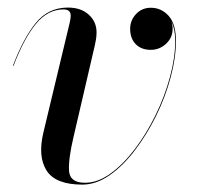

<svg xmlns="http://www.w3.org/2000/svg" viewBox="-20 -490 542 520"><path d="M179 -118.5Q165 -59.5 167 -27.2Q169 5 210.5 5Q244.5 5 279 -19.8Q313.5 -44.5 345 -86Q376.5 -127.5 401.2 -178Q426 -228.5 440.2 -281Q454.5 -333.5 454.5 -379Q454.5 -411 444 -432.5Q447.5 -423 447.5 -412Q447.5 -388 429.8 -371.5Q412 -355 388.5 -355Q362.5 -355 347.5 -370.5Q332.5 -386 332.5 -412Q332.5 -435 348.5 -452Q364.5 -469 388.5 -469Q417 -469 436.8 -447Q456.5 -425 456.5 -379Q456.5 -333.5 442.2 -280.5Q428 -227.5 402.8 -176.2Q377.5 -125 345.2 -82.8Q313 -40.5 276.5 -15.2Q240 10 203 10Q130.5 10 106.2 -28Q82 -66 97.5 -131L169 -429.5Q170 -434 170.8 -439Q171.5 -444 171.5 -447.5Q171.5 -464.5 152 -464.5Q109.5 -464.5 77.2 -425.2Q45 -386 16.5 -311.5L15 -312Q43.5 -387 77.2 -428.2Q111 -469.5 164 -469.5Q199.5 -469.5 220.5 -450.2Q241.5 -431 241.5 -402.5Q241.5 -391.5 239.8 -382.5Q238 -373.5 237 -368Z"/></svg>

Font: Bodoni* 96pt
Style: Italic
Weight: 400
Italic angle: -13°
Version: Version 2.3